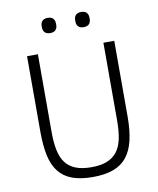

<svg xmlns="http://www.w3.org/2000/svg" viewBox="-96 -958 860 1045"><g transform="rotate(-10 334.0 -436.0)"><path d="M153 -698V-267Q153 -209 162 -166.5Q171 -124 192 -96.5Q213 -69 248 -55.5Q283 -42 334 -42Q385 -42 419.5 -55.5Q454 -69 475.5 -96.5Q497 -124 506 -166.5Q515 -209 515 -267V-698H575V-280Q575 -203 562 -148Q549 -93 520.5 -57.5Q492 -22 445.5 -5Q399 12 332 12Q265 12 219 -5Q173 -22 145 -57.5Q117 -93 105 -148Q93 -203 93 -280V-698ZM240 -800Q219 -800 209.5 -810.5Q200 -821 200 -837V-847Q200 -863 209.5 -873.5Q219 -884 240 -884Q260 -884 269.5 -873.5Q279 -863 279 -847V-837Q279 -821 269.5 -810.5Q260 -800 240 -800ZM424 -800Q404 -800 394.5 -810.5Q385 -821 385 -837V-847Q385 -863 394.5 -873.5Q404 -884 424 -884Q445 -884 454.5 -873.5Q464 -863 464 -847V-837Q464 -821 454.5 -810.5Q445 -800 424 -800Z"/></g></svg>

Font: IBM Plex Sans Thai Light
Style: Regular
Weight: 300
Designer: Mike Abbink, Paul van der Laan, Pieter van Rosmalen, Ben Mitchell, Mark Frömberg
Foundry: Bold Monday
Version: Version 1.2